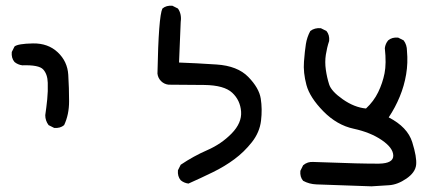

<svg xmlns="http://www.w3.org/2000/svg" viewBox="-20 -534 1540 677"><path d="M170.9 -83 151.4 -92.8Q139.6 -108.4 139.6 -127.9Q143.6 -155.3 146.5 -183.6Q149.4 -211.9 148.4 -242.2Q147.5 -272.5 132.3 -289.1Q117.2 -305.7 58.6 -303.7Q43 -305.7 31.2 -315.4Q19.5 -329.1 21.5 -350.6L31.2 -370.1Q43 -379.9 96.2 -380.9Q149.4 -381.8 183.6 -349.6Q217.8 -317.4 220.7 -270.5Q223.6 -223.6 223.6 -176.8Q223.6 -129.9 206.1 -92.8Q192.4 -81.1 170.9 -83Z M644.5 113.3Q628.9 111.3 617.2 101.6Q605.5 87.9 607.4 66.4L617.2 46.9Q662.1 16.6 711.4 -4.9Q760.7 -26.4 796.9 -63.5Q833 -100.6 830.1 -140.6Q827.1 -180.7 798.8 -207Q770.5 -233.4 700.7 -234.4Q630.9 -235.4 574.2 -235.4Q558.6 -237.3 547.9 -248Q537.1 -258.8 535.2 -274.4Q539.1 -476.6 552.7 -503.9Q566.4 -515.6 587.9 -513.7L607.4 -503.9Q621.1 -484.4 617.2 -457L611.3 -313.5Q668.9 -311.5 743.2 -306.6Q817.4 -301.8 855.5 -262.7Q893.6 -223.6 899.4 -186.5Q905.3 -149.4 900.4 -108.4Q895.5 -67.4 868.2 -32.7Q840.8 2 806.6 27.3Q772.5 52.7 730.5 73.2Q688.5 93.8 644.5 113.3Z M1290 123Q1121.1 117.2 1095.7 116.2Q1070.3 115.2 1048.8 103.5Q1037.1 89.8 1039.1 68.4L1048.8 48.8Q1064.5 35.2 1085.9 37.1Q1266.6 43.9 1316.9 43Q1367.2 42 1366.7 14.6Q1366.2 -12.7 1326.2 -40Q1286.1 -67.4 1227.1 -80.1Q1168 -92.8 1120.1 -141.6Q1072.3 -190.4 1060.5 -234.4Q1048.8 -278.3 1051.8 -316.4Q1054.7 -354.5 1058.6 -378.9Q1062.5 -403.3 1074.2 -424.8Q1089.8 -436.5 1111.3 -434.6L1130.9 -424.8Q1142.6 -411.1 1140.6 -389.6Q1132.8 -366.2 1128.9 -340.8Q1125 -315.4 1128.9 -288.1Q1132.8 -260.7 1140.6 -236.3Q1148.4 -211.9 1189 -183.6Q1229.5 -155.3 1270.5 -151.4Q1297.9 -176.8 1313.5 -209Q1329.1 -241.2 1335.9 -275.4Q1342.8 -309.6 1336.9 -364.3Q1338.9 -379.9 1348.6 -391.6Q1362.3 -403.3 1383.8 -401.4L1403.3 -391.6Q1415 -376 1415 -354.5Q1418.9 -312.5 1412.1 -272Q1405.3 -231.4 1389.6 -193.4Q1374 -155.3 1350.6 -120.1Q1417 -85.9 1433.6 -32.7Q1450.2 20.5 1447.3 47.4Q1444.3 74.2 1413.1 95.7Q1381.8 117.2 1351.6 119.1Q1321.3 121.1 1290 123Z"/></svg>

Font: NaikaiFont
Style: Regular
Weight: 400
Version: Version 1.67